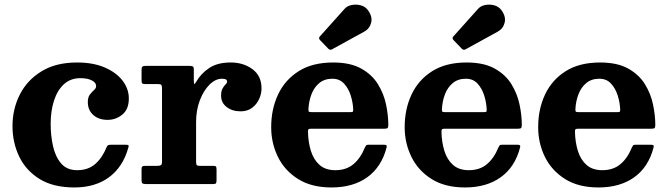

<svg xmlns="http://www.w3.org/2000/svg" viewBox="-20 -810 2941 845"><path d="M35 -255Q35 -330 67.2 -393.8Q99.5 -457.5 162.8 -496.2Q226 -535 319 -535Q390 -535 441 -513Q492 -491 519.5 -455Q547 -419 547 -376.5Q547 -329.5 518.8 -306Q490.5 -282.5 453.5 -282.5Q414.5 -282.5 390.5 -304Q366.5 -325.5 366.5 -360.5Q366.5 -382.5 375.8 -394.2Q385 -406 394 -413.8Q403 -421.5 403 -431.5Q403 -446.5 384 -456.2Q365 -466 334 -466Q290.5 -466 261.5 -439.5Q232.5 -413 217.8 -367.5Q203 -322 203 -265Q203 -213 213.5 -166.2Q224 -119.5 249.5 -90.2Q275 -61 319.5 -61Q367.5 -61 398.8 -88Q430 -115 449 -162Q451.5 -168 455 -170.5Q458.5 -173 468 -173H532.5Q543 -173 545.2 -170.8Q547.5 -168.5 545 -161Q521.5 -75.5 460.2 -30.2Q399 15 307.5 15Q214.5 15 154.2 -22.2Q94 -59.5 64.5 -121Q35 -182.5 35 -255Z M693 -420Q693 -432 690.2 -436Q687.5 -440 675.5 -440H619.5Q608.5 -440 605.8 -443.2Q603 -446.5 603 -457.5V-501.5Q603 -512.5 606.2 -516.2Q609.5 -520 620.5 -520H816Q825 -520 829 -517.2Q833 -514.5 833 -505V-458.5Q833 -443.5 835 -440.8Q837 -438 843 -449.5Q864 -486 900.5 -510.5Q937 -535 995.5 -535Q1051.5 -535 1091.2 -505.5Q1131 -476 1131 -421Q1131 -397.5 1120.5 -374.2Q1110 -351 1089.5 -335.5Q1069 -320 1039 -320Q1002 -320 977.5 -339Q953 -358 953 -388.5Q953 -409.5 959.5 -420.8Q966 -432 972.8 -438.5Q979.5 -445 979.5 -451Q979.5 -456.5 974.8 -460Q970 -463.5 957 -463.5Q928 -463.5 901.8 -437.2Q875.5 -411 859.2 -367.8Q843 -324.5 843 -273V-99Q843 -87 846 -83.5Q849 -80 861 -80H919.5Q928.5 -80 930.8 -76.5Q933 -73 933 -63.5V-18Q933 -7.5 930.8 -3.8Q928.5 0 918.5 0H621Q611 0 607 -3Q603 -6 603 -15.5V-65.5Q603 -75 606.5 -77.5Q610 -80 619.5 -80H671Q683 -80 688 -83Q693 -86 693 -98Z M1425 -595.5 1388.5 -633.5Q1380 -642.5 1388.5 -650.5L1496 -770.5Q1507.5 -784 1527.8 -788Q1548 -792 1568 -786.5Q1588 -781 1599.5 -765Q1620 -737 1613.5 -710.5Q1607 -684 1583.5 -671L1442.5 -593.5Q1433 -587.5 1425 -595.5ZM1173.5 -250Q1173.5 -330 1204 -394.5Q1234.5 -459 1295 -497Q1355.5 -535 1446 -535Q1521.5 -535 1569.2 -508.5Q1617 -482 1643 -440Q1669 -398 1679 -350.2Q1689 -302.5 1689 -260.5Q1689 -249.5 1685.8 -246.5Q1682.5 -243.5 1671.5 -243.5H1349.5Q1340 -243.5 1337.5 -240.8Q1335 -238 1335.5 -229Q1336.5 -183.5 1348.5 -145.2Q1360.5 -107 1386.5 -84Q1412.5 -61 1456 -61Q1504 -61 1535.5 -87.5Q1567 -114 1586 -161Q1588.5 -166.5 1591 -169.8Q1593.5 -173 1602 -173H1669.5Q1678.5 -173 1680.8 -170.5Q1683 -168 1681.5 -161.5Q1659.5 -75.5 1596.8 -30.2Q1534 15 1439 15Q1351 15 1292 -22Q1233 -59 1203.2 -119.5Q1173.5 -180 1173.5 -250ZM1351 -316.5H1520.5Q1530.5 -316.5 1532.5 -318Q1534.5 -319.5 1534.5 -327.5Q1533.5 -357.5 1523.8 -389Q1514 -420.5 1494.2 -442Q1474.5 -463.5 1443 -463.5Q1408 -463.5 1385.2 -444.5Q1362.5 -425.5 1351 -395.5Q1339.5 -365.5 1337.5 -332Q1337 -323 1338.5 -319.8Q1340 -316.5 1351 -316.5Z M2012.5 -595.5 1976 -633.5Q1967.5 -642.5 1976 -650.5L2083.5 -770.5Q2095 -784 2115.2 -788Q2135.5 -792 2155.5 -786.5Q2175.5 -781 2187 -765Q2207.5 -737 2201 -710.5Q2194.5 -684 2171 -671L2030 -593.5Q2020.5 -587.5 2012.5 -595.5ZM1761 -250Q1761 -330 1791.5 -394.5Q1822 -459 1882.5 -497Q1943 -535 2033.5 -535Q2109 -535 2156.8 -508.5Q2204.5 -482 2230.5 -440Q2256.5 -398 2266.5 -350.2Q2276.5 -302.5 2276.5 -260.5Q2276.5 -249.5 2273.2 -246.5Q2270 -243.5 2259 -243.5H1937Q1927.5 -243.5 1925 -240.8Q1922.5 -238 1923 -229Q1924 -183.5 1936 -145.2Q1948 -107 1974 -84Q2000 -61 2043.5 -61Q2091.5 -61 2123 -87.5Q2154.5 -114 2173.5 -161Q2176 -166.5 2178.5 -169.8Q2181 -173 2189.5 -173H2257Q2266 -173 2268.2 -170.5Q2270.5 -168 2269 -161.5Q2247 -75.5 2184.2 -30.2Q2121.5 15 2026.5 15Q1938.5 15 1879.5 -22Q1820.5 -59 1790.8 -119.5Q1761 -180 1761 -250ZM1938.5 -316.5H2108Q2118 -316.5 2120 -318Q2122 -319.5 2122 -327.5Q2121 -357.5 2111.2 -389Q2101.5 -420.5 2081.8 -442Q2062 -463.5 2030.5 -463.5Q1995.5 -463.5 1972.8 -444.5Q1950 -425.5 1938.5 -395.5Q1927 -365.5 1925 -332Q1924.5 -323 1926 -319.8Q1927.5 -316.5 1938.5 -316.5Z M2348.5 -250Q2348.5 -330 2379 -394.5Q2409.5 -459 2470 -497Q2530.5 -535 2621 -535Q2696.5 -535 2744.2 -508.5Q2792 -482 2818 -440Q2844 -398 2854 -350.2Q2864 -302.5 2864 -260.5Q2864 -249.5 2860.8 -246.5Q2857.5 -243.5 2846.5 -243.5H2524.5Q2515 -243.5 2512.5 -240.8Q2510 -238 2510.5 -229Q2511.5 -183.5 2523.5 -145.2Q2535.5 -107 2561.5 -84Q2587.5 -61 2631 -61Q2679 -61 2710.5 -87.5Q2742 -114 2761 -161Q2763.5 -166.5 2766 -169.8Q2768.5 -173 2777 -173H2844.5Q2853.5 -173 2855.8 -170.5Q2858 -168 2856.5 -161.5Q2834.5 -75.5 2771.8 -30.2Q2709 15 2614 15Q2526 15 2467 -22Q2408 -59 2378.2 -119.5Q2348.5 -180 2348.5 -250ZM2526 -316.5H2695.5Q2705.5 -316.5 2707.5 -318Q2709.5 -319.5 2709.5 -327.5Q2708.5 -357.5 2698.8 -389Q2689 -420.5 2669.2 -442Q2649.5 -463.5 2618 -463.5Q2583 -463.5 2560.2 -444.5Q2537.5 -425.5 2526 -395.5Q2514.5 -365.5 2512.5 -332Q2512 -323 2513.5 -319.8Q2515 -316.5 2526 -316.5Z"/></svg>

Font: Besley*
Style: Bold
Weight: 700
Designer: Owen Earl
Foundry: indestructible type*
Version: Version 2.000; ttfautohint (v1.8.3)